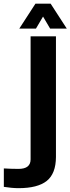

<svg xmlns="http://www.w3.org/2000/svg" viewBox="-114 -794 376 1026"><path d="M-15 211.5Q-32.5 211.5 -53.8 209.5Q-75 207.5 -93.5 204.5V106Q-79 107 -55.8 107.8Q-32.5 108.5 -15 108.5Q49.5 108.5 49.5 57.5V-600H185V45Q184.5 134 135.8 172.8Q87 211.5 -15 211.5ZM-11 -641 75.5 -774.5H156.5L243 -641H154L116 -705.5L78 -641Z"/></svg>

Font: Big Shoulders Stencil Text ExtraBold
Style: Regular
Weight: 800
Designer: Patric King
Foundry: XO Type Co
Version: Version 1.000